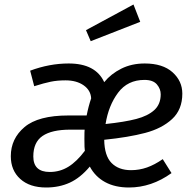

<svg xmlns="http://www.w3.org/2000/svg" viewBox="-20 -821 857 853"><path d="M443 -456Q473 -493 519 -516Q565 -539 623 -539Q703 -539 746.5 -500Q790 -461 790 -405Q790 -334 744.5 -292Q699 -250 625 -230.5Q551 -211 443 -200Q444 -129 475.5 -97Q507 -65 562 -65Q599 -65 633 -77Q667 -89 703 -114L742 -52Q653 12 553 12Q491 12 447 -12Q403 -36 379 -81Q337 -31 290 -9.5Q243 12 185 12Q112 12 70 -26Q28 -64 28 -127Q28 -205 89 -256.5Q150 -308 284 -308H365Q373 -349 385 -384Q383 -420 351.5 -442Q320 -464 271 -464Q235 -464 205.5 -458Q176 -452 132 -438L114 -507Q200 -539 285 -539Q405 -539 443 -456ZM449 -270Q534 -279 585.5 -292.5Q637 -306 665.5 -332Q694 -358 694 -402Q694 -426 677 -446Q660 -466 622 -466Q547 -466 504.5 -409Q462 -352 449 -270ZM292 -245Q210 -245 169 -217Q128 -189 128 -126Q128 -57 201 -57Q246 -57 283.5 -80Q321 -103 357 -151Q355 -160 355 -204Q355 -238 356 -245ZM603 -724 383 -638 362 -687 573 -801Z"/></svg>

Font: Fira Sans
Style: Italic
Weight: 400
Italic angle: -8°
Designer: bBox Type GmbH & Carrois Corporate GbR & Edenspiekermann AG
Foundry: bBox Type GmbH & Carrois Corporate GbR & Edenspiekermann AG
Version: Version 4.301